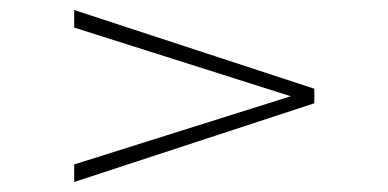

<svg xmlns="http://www.w3.org/2000/svg" viewBox="-20 -547 774 383"><path d="M607 -370V-341L128 -184V-219L560 -355L128 -492V-527Z"/></svg>

Font: Freesentation 1 Thin
Style: Regular
Weight: 250
Designer: glyphs from Roboto by Christian Robertson / Hangul glyphs from Noto Sans CJK(Source Han Sans) by Jang Soo-young and Kang
Foundry: PT&
Version: Version 2.001